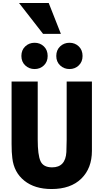

<svg xmlns="http://www.w3.org/2000/svg" viewBox="-20 -1249 739 1293"><path d="M390 -1021H270L108 -1229H308ZM599 -233Q599 -116 527.5 -46Q456 24 327 24Q214 24 144 -32Q74 -88 63 -184Q58 -221 58 -280V-700H234V-308Q234 -205 253 -163.5Q272 -122 331 -122Q421 -122 427 -225Q429 -279 429 -308V-700H599ZM301 -872Q301 -833 275.5 -808.5Q250 -784 213 -784Q176 -784 150 -808.5Q124 -833 124 -872Q124 -912 150 -936.5Q176 -961 213 -961Q250 -961 275.5 -936.5Q301 -912 301 -872ZM536 -872Q536 -833 510.5 -808.5Q485 -784 448 -784Q411 -784 385 -808.5Q359 -833 359 -872Q359 -912 385 -936.5Q411 -961 448 -961Q485 -961 510.5 -936.5Q536 -912 536 -872Z"/></svg>

Font: Repo
Style: ExtraBold
Weight: 800
Designer: Stefan Peev
Foundry: Context Ltd
Version: Version 001.000